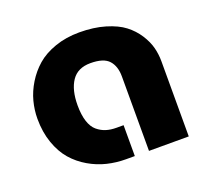

<svg xmlns="http://www.w3.org/2000/svg" viewBox="-103 -684 850 802"><g transform="rotate(-20 322.0 -282.5)"><path d="M324.2 -564.9Q388.2 -564.9 438.7 -549.8Q489.3 -534.7 519.8 -511.2Q550.3 -487.8 570.6 -456.3Q590.8 -424.8 598.4 -395Q606 -365.2 606 -335V0H429.2V-331.1Q429.2 -376.5 406 -402.3Q382.8 -428.2 324.2 -428.2Q267.6 -428.2 240.7 -388.7Q213.9 -349.1 213.9 -280.8Q213.9 -238.3 223.4 -209Q232.9 -179.7 250.7 -164.8Q268.6 -149.9 288.8 -143.6Q309.1 -137.2 335 -137.2H366.2V0H327.1Q284.7 0 244.1 -9.8Q203.6 -19.5 165.8 -41.5Q127.9 -63.5 99.6 -95.9Q71.3 -128.4 54.2 -177Q37.1 -225.6 37.1 -285.2Q37.1 -323.7 47.1 -362.1Q57.1 -400.4 79.6 -437.3Q102.1 -474.1 134.3 -502.2Q166.5 -530.3 215.8 -547.6Q265.1 -564.9 324.2 -564.9Z"/></g></svg>

Font: LT Superior Black
Style: Regular
Weight: 900
Designer: Daniel Lyons
Foundry: LyonsType
Version: Version 2.005